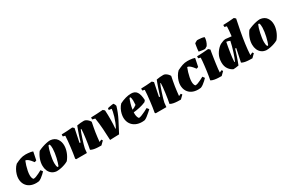

<svg xmlns="http://www.w3.org/2000/svg" viewBox="122 -1922 4681 3144"><g transform="rotate(-30 2462.0 -350.0)"><path d="M239 12Q174 12 124.5 -12.5Q75 -37 47 -84Q19 -131 19 -196Q19 -231 31 -272.5Q43 -314 65.5 -354Q88 -394 119 -423Q175 -451 220 -466.5Q265 -482 317 -482Q337 -482 363 -480Q389 -478 413.5 -473.5Q438 -469 452 -463V-455L422 -309L387 -297Q371 -319 351 -342Q331 -365 310 -381Q289 -397 269 -398H266Q251 -362 238 -318.5Q225 -275 216.5 -232Q208 -189 208 -154Q208 -128 213.5 -106.5Q219 -85 232 -71Q253 -69 281 -79Q309 -89 341 -105Q373 -121 402 -137L429 -99Q413 -82 389.5 -60Q366 -38 340.5 -19.5Q315 -1 291 8Q278 9 265 10.5Q252 12 239 12Z M625 12Q571 7 536 -20.5Q501 -48 483.5 -90Q466 -132 466 -182Q465 -239 486.5 -300.5Q508 -362 549 -417Q587 -436 629 -450.5Q671 -465 712 -473.5Q753 -482 785 -482Q867 -473 905.5 -418Q944 -363 942 -288Q941 -230 917 -166.5Q893 -103 848 -48Q819 -30 780 -16.5Q741 -3 700.5 4.5Q660 12 625 12ZM673 -40Q683 -40 690 -45Q699 -67 710 -102.5Q721 -138 730.5 -179.5Q740 -221 746 -263.5Q752 -306 753 -342Q754 -371 750.5 -393.5Q747 -416 737 -428Q730 -428 718 -422Q708 -400 697 -364Q686 -328 676.5 -285Q667 -242 661 -199.5Q655 -157 655 -121Q655 -93 659 -72Q663 -51 673 -40Z M1469 12Q1441 12 1405 10.5Q1369 9 1333.5 2.5Q1298 -4 1271 -20Q1279 -55 1287 -105.5Q1295 -156 1302.5 -210.5Q1310 -265 1314.5 -312.5Q1319 -360 1319 -388H1309Q1300 -371 1286 -332.5Q1272 -294 1256.5 -246.5Q1241 -199 1228 -154.5Q1215 -110 1209 -80L1201 0H999L988 -15Q996 -58 1004 -111.5Q1012 -165 1018.5 -221.5Q1025 -278 1030 -330Q1035 -382 1036 -422L996 -432Q993 -452 996 -470Q1047 -472 1099 -474Q1151 -476 1202 -482L1231 -456L1179 -204L1198 -200Q1206 -228 1217.5 -264.5Q1229 -301 1242 -339.5Q1255 -378 1267.5 -412Q1280 -446 1290 -470Q1328 -477 1357 -479.5Q1386 -482 1420 -482Q1440 -482 1461.5 -469.5Q1483 -457 1500 -438.5Q1517 -420 1525 -403Q1516 -360 1507.5 -314.5Q1499 -269 1492 -225Q1486 -182 1480.5 -139.5Q1475 -97 1471 -53L1514 -72L1531 -49Z M1637 5Q1633 -102 1626 -208Q1619 -314 1602 -420L1552 -432Q1549 -452 1552 -470Q1603 -472 1661.5 -474Q1720 -476 1778 -482L1807 -456Q1818 -283 1804 -110L1813 -112Q1836 -152 1854.5 -199Q1873 -246 1886.5 -291.5Q1900 -337 1907.5 -372.5Q1915 -408 1915 -424L1863 -431Q1863 -436 1864.5 -447.5Q1866 -459 1867 -463Q1881 -467 1904 -471.5Q1927 -476 1948.5 -479Q1970 -482 1980 -482Q1991 -469 1997 -455.5Q2003 -442 2006 -428Q1974 -318 1919.5 -210.5Q1865 -103 1810 -1Q1770 0 1724 1.5Q1678 3 1637 5Z M2239 12Q2174 12 2122.5 -12.5Q2071 -37 2040.5 -83.5Q2010 -130 2007 -196Q2006 -231 2015.5 -272.5Q2025 -314 2045.5 -354Q2066 -394 2095 -423Q2150 -451 2205.5 -466.5Q2261 -482 2313 -482Q2384 -482 2417.5 -433Q2451 -384 2456 -277L2434 -250Q2378 -225 2314.5 -211.5Q2251 -198 2198 -193Q2197 -172 2198 -154Q2200 -128 2207 -106.5Q2214 -85 2227 -71Q2248 -71 2281.5 -84Q2315 -97 2351.5 -115Q2388 -133 2416 -149L2445 -111Q2428 -96 2400.5 -71Q2373 -46 2343 -23.5Q2313 -1 2290 8Q2277 9 2264 10.5Q2251 12 2239 12ZM2256 -432Q2240 -395 2225 -343Q2210 -291 2203 -240Q2223 -247 2243.5 -258Q2264 -269 2284 -284Q2288 -334 2287.5 -362.5Q2287 -391 2283.5 -407Q2280 -423 2274 -435Q2271 -435 2265 -434.5Q2259 -434 2256 -432Z M2972 12Q2944 12 2908 10.5Q2872 9 2836.5 2.5Q2801 -4 2774 -20Q2782 -55 2790 -105.5Q2798 -156 2805.5 -210.5Q2813 -265 2817.5 -312.5Q2822 -360 2822 -388H2812Q2803 -371 2789 -332.5Q2775 -294 2759.5 -246.5Q2744 -199 2731 -154.5Q2718 -110 2712 -80L2704 0H2502L2491 -15Q2499 -58 2507 -111.5Q2515 -165 2521.5 -221.5Q2528 -278 2533 -330Q2538 -382 2539 -422L2499 -432Q2496 -452 2499 -470Q2550 -472 2602 -474Q2654 -476 2705 -482L2734 -456L2682 -204L2701 -200Q2709 -228 2720.5 -264.5Q2732 -301 2745 -339.5Q2758 -378 2770.5 -412Q2783 -446 2793 -470Q2831 -477 2860 -479.5Q2889 -482 2923 -482Q2943 -482 2964.5 -469.5Q2986 -457 3003 -438.5Q3020 -420 3028 -403Q3019 -360 3010.5 -314.5Q3002 -269 2995 -225Q2989 -182 2983.5 -139.5Q2978 -97 2974 -53L3017 -72L3034 -49Z M3300 12Q3235 12 3185.5 -12.5Q3136 -37 3108 -84Q3080 -131 3080 -196Q3080 -231 3092 -272.5Q3104 -314 3126.5 -354Q3149 -394 3180 -423Q3236 -451 3281 -466.5Q3326 -482 3378 -482Q3398 -482 3424 -480Q3450 -478 3474.5 -473.5Q3499 -469 3513 -463V-455L3483 -309L3448 -297Q3432 -319 3412 -342Q3392 -365 3371 -381Q3350 -397 3330 -398H3327Q3312 -362 3299 -318.5Q3286 -275 3277.5 -232Q3269 -189 3269 -154Q3269 -128 3274.5 -106.5Q3280 -85 3293 -71Q3314 -69 3342 -79Q3370 -89 3402 -105Q3434 -121 3463 -137L3490 -99Q3474 -82 3450.5 -60Q3427 -38 3401.5 -19.5Q3376 -1 3352 8Q3339 9 3326 10.5Q3313 12 3300 12Z M3596 -421 3556 -431Q3553 -451 3556 -469Q3607 -471 3663.5 -473.5Q3720 -476 3771 -482L3800 -456Q3797 -442 3790.5 -403.5Q3784 -365 3776.5 -314Q3769 -263 3761.5 -211Q3754 -159 3749.5 -116.5Q3745 -74 3745 -53L3788 -72L3805 -49L3743 12Q3715 12 3679 10.5Q3643 9 3607.5 2.5Q3572 -4 3545 -20Q3551 -48 3558 -89.5Q3565 -131 3571.5 -179Q3578 -227 3583.5 -274Q3589 -321 3592.5 -360Q3596 -399 3596 -421ZM3616 -523Q3616 -541 3619.5 -570.5Q3623 -600 3628 -627.5Q3633 -655 3635 -667Q3636 -670 3648 -677.5Q3660 -685 3673 -691.5Q3686 -698 3688 -698Q3696 -698 3718.5 -697Q3741 -696 3768.5 -692.5Q3796 -689 3820 -679Q3821 -647 3809 -607.5Q3797 -568 3774 -534Q3763 -527 3752 -521Q3741 -515 3730 -508Q3700 -508 3672 -513Q3644 -518 3616 -523Z M3967 12Q3921 -7 3885.5 -56.5Q3850 -106 3850 -181Q3850 -265 3884.5 -327.5Q3919 -390 3968 -430Q3982 -442 4005 -454Q4028 -466 4053.5 -474Q4079 -482 4100 -482Q4127 -479 4154.5 -476Q4182 -473 4209 -470Q4217 -529 4220 -577.5Q4223 -626 4224 -651L4184 -661Q4181 -681 4184 -699Q4235 -701 4287 -703.5Q4339 -706 4390 -712L4419 -686Q4397 -584 4376 -472Q4355 -360 4340 -251Q4325 -142 4321 -49L4369 -72L4386 -49L4324 12Q4296 12 4260 10.5Q4224 9 4188.5 2.5Q4153 -4 4126 -20L4178 -265L4159 -269Q4151 -241 4139.5 -204.5Q4128 -168 4115 -130Q4102 -92 4089.5 -58Q4077 -24 4067 0Q4018 10 3967 12ZM4048 -82Q4060 -105 4074.5 -144.5Q4089 -184 4104.5 -232Q4120 -280 4133 -328.5Q4146 -377 4154 -417Q4139 -425 4122 -429.5Q4105 -434 4088 -436Q4081 -403 4072.5 -354.5Q4064 -306 4056 -254.5Q4048 -203 4043 -159Q4038 -115 4038 -89V-82Z M4590 12Q4536 7 4501 -20.5Q4466 -48 4448.5 -90Q4431 -132 4431 -182Q4430 -239 4451.5 -300.5Q4473 -362 4514 -417Q4552 -436 4594 -450.5Q4636 -465 4677 -473.5Q4718 -482 4750 -482Q4832 -473 4870.5 -418Q4909 -363 4907 -288Q4906 -230 4882 -166.5Q4858 -103 4813 -48Q4784 -30 4745 -16.5Q4706 -3 4665.5 4.5Q4625 12 4590 12ZM4638 -40Q4648 -40 4655 -45Q4664 -67 4675 -102.5Q4686 -138 4695.5 -179.5Q4705 -221 4711 -263.5Q4717 -306 4718 -342Q4719 -371 4715.5 -393.5Q4712 -416 4702 -428Q4695 -428 4683 -422Q4673 -400 4662 -364Q4651 -328 4641.5 -285Q4632 -242 4626 -199.5Q4620 -157 4620 -121Q4620 -93 4624 -72Q4628 -51 4638 -40Z"/></g></svg>

Font: Labrada Black
Style: Italic
Weight: 900
Italic angle: -7°
Designer: Mercedes Jáuregui
Foundry: Omnibus-Type Team
Version: Version 1.000; ttfautohint (v1.8.4.7-5d5b)